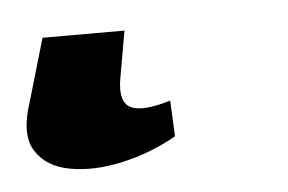

<svg xmlns="http://www.w3.org/2000/svg" viewBox="-56 10 336 224"><g transform="rotate(-5 112.0 122.5)"><path d="M0 44H96L86 101Q82 127 95.5 133.5Q109 140 142 130L144 172Q114 189 80.5 196.5Q47 204 19 199Q-9 194 -21.5 174Q-34 154 -21 116Z"/></g></svg>

Font: Piazzolla SC
Style: Bold Italic
Weight: 700
Italic angle: -11.3°
Designer: Juan Pablo del Peral
Foundry: Huerta Tipografica
Version: Version 1.330